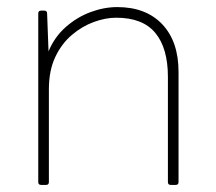

<svg xmlns="http://www.w3.org/2000/svg" viewBox="-20 -522 609 542"><path d="M96 0Q88 0 88 -8V-484Q88 -492 96 -492H105Q113 -492 113 -484L117 -377Q134 -418 166 -446Q198 -474 236 -488Q274 -502 311 -502Q392 -502 438 -453.5Q484 -405 484 -319V-8Q484 0 476 0H462Q454 0 454 -8V-305Q454 -386 418.5 -429Q383 -472 308 -472Q278 -472 245 -460Q212 -448 183 -423.5Q154 -399 136 -361Q118 -323 118 -270V-8Q118 0 110 0Z"/></svg>

Font: LINE Seed Sans Thin
Style: Regular
Weight: 250
Designer: LINE VX Design & Dalton Maag Ltd & Sandoll Inc
Foundry: Dalton Maag Ltd
Version: Version 1.003